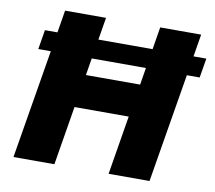

<svg xmlns="http://www.w3.org/2000/svg" viewBox="-80 -819 1021 912"><g transform="rotate(10 431.0 -363.5)"><path d="M41.2 0 128.6 -525.6H68.2L83.8 -619.3H144.2L161.9 -727.3H359.4L341.6 -619.3H603L620.7 -727.3H818.2L800.4 -619.3H862.2L846.6 -525.6H784.8L697.4 0H500L546.9 -284.1H285.5L238.6 0ZM312.5 -443.2H573.9L587.4 -525.6H326Z"/></g></svg>

Font: Inter P Black
Style: Italic
Weight: 900
Italic angle: -9.40001°
Designer: Rasmus Andersson
Foundry: rsms
Version: Version 3.018;git-588b23468